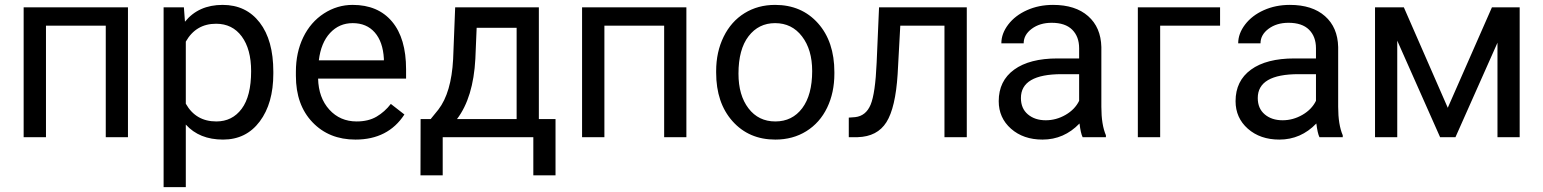

<svg xmlns="http://www.w3.org/2000/svg" viewBox="-20 -558 6278 781"><path d="M500.5 0H410.2V-453.6H167V0H76.2V-528.3H500.5Z M1091.8 -258.3Q1091.8 -137.7 1036.6 -64Q981.4 9.8 887.2 9.8Q791 9.8 735.8 -51.3V203.1H645.5V-528.3H728L732.4 -469.7Q787.6 -538.1 885.7 -538.1Q981 -538.1 1036.4 -466.3Q1091.8 -394.5 1091.8 -266.6ZM1001.5 -268.6Q1001.5 -357.9 963.4 -409.7Q925.3 -461.4 858.9 -461.4Q776.9 -461.4 735.8 -388.7V-136.2Q776.4 -64 859.9 -64Q924.8 -64 963.1 -115.5Q1001.5 -167 1001.5 -268.6Z M1425.8 9.8Q1318.4 9.8 1251 -60.8Q1183.6 -131.3 1183.6 -249.5V-266.1Q1183.6 -344.7 1213.6 -406.5Q1243.7 -468.3 1297.6 -503.2Q1351.6 -538.1 1414.6 -538.1Q1517.6 -538.1 1574.7 -470.2Q1631.8 -402.3 1631.8 -275.9V-238.3H1273.9Q1275.9 -160.2 1319.6 -112.1Q1363.3 -64 1430.7 -64Q1478.5 -64 1511.7 -83.5Q1544.9 -103 1569.8 -135.3L1625 -92.3Q1558.6 9.8 1425.8 9.8ZM1414.6 -463.9Q1359.9 -463.9 1322.8 -424.1Q1285.6 -384.3 1276.9 -312.5H1541.5V-319.3Q1537.6 -388.2 1504.4 -426Q1471.2 -463.9 1414.6 -463.9Z M1731.9 -73.7 1763.2 -112.3Q1815.9 -180.7 1823.2 -317.4L1831.5 -528.3H2171.9V-73.7H2239.7V155.3H2149.4V0H1780.8V155.3H1690.4L1690.9 -73.7ZM1838.9 -73.7H2081.5V-444.8H1918.9L1913.6 -318.8Q1905.3 -161.1 1838.9 -73.7Z M2772 0H2681.6V-453.6H2438.5V0H2347.7V-528.3H2772Z M2893.1 -269Q2893.1 -346.7 2923.6 -408.7Q2954.1 -470.7 3008.5 -504.4Q3063 -538.1 3132.8 -538.1Q3240.7 -538.1 3307.4 -463.4Q3374 -388.7 3374 -264.6V-258.3Q3374 -181.2 3344.5 -119.9Q3314.9 -58.6 3260 -24.4Q3205.1 9.8 3133.8 9.8Q3026.4 9.8 2959.7 -64.9Q2893.1 -139.6 2893.1 -262.7ZM2983.9 -258.3Q2983.9 -170.4 3024.7 -117.2Q3065.4 -64 3133.8 -64Q3202.6 -64 3243.2 -117.9Q3283.7 -171.9 3283.7 -269Q3283.7 -356 3242.4 -409.9Q3201.2 -463.9 3132.8 -463.9Q3065.9 -463.9 3024.9 -410.6Q2983.9 -357.4 2983.9 -258.3Z M3912.6 -528.3V0H3821.8V-453.6H3642.1L3631.3 -255.9Q3622.6 -119.6 3585.7 -61Q3548.8 -2.4 3468.8 0H3432.6V-79.6L3458.5 -81.5Q3502.4 -86.4 3521.5 -132.3Q3540.5 -178.2 3545.9 -302.2L3555.7 -528.3Z M4383.8 0Q4376 -15.6 4371.1 -55.7Q4308.1 9.8 4220.7 9.8Q4142.6 9.8 4092.5 -34.4Q4042.5 -78.6 4042.5 -146.5Q4042.5 -229 4105.2 -274.7Q4168 -320.3 4281.7 -320.3H4369.6V-361.8Q4369.6 -409.2 4341.3 -437.3Q4313 -465.3 4257.8 -465.3Q4209.5 -465.3 4176.8 -440.9Q4144 -416.5 4144 -381.8H4053.2Q4053.2 -421.4 4081.3 -458.3Q4109.4 -495.1 4157.5 -516.6Q4205.6 -538.1 4263.2 -538.1Q4354.5 -538.1 4406.2 -492.4Q4458 -446.8 4460 -366.7V-123.5Q4460 -50.8 4478.5 -7.8V0ZM4233.9 -68.8Q4276.4 -68.8 4314.5 -90.8Q4352.5 -112.8 4369.6 -147.9V-256.3H4298.8Q4132.8 -256.3 4132.8 -159.2Q4132.8 -116.7 4161.1 -92.8Q4189.5 -68.8 4233.9 -68.8Z M4942.9 -453.6H4699.2V0H4608.4V-528.3H4942.9Z M5347.2 0Q5339.4 -15.6 5334.5 -55.7Q5271.5 9.8 5184.1 9.8Q5106 9.8 5055.9 -34.4Q5005.9 -78.6 5005.9 -146.5Q5005.9 -229 5068.6 -274.7Q5131.3 -320.3 5245.1 -320.3H5333V-361.8Q5333 -409.2 5304.7 -437.3Q5276.4 -465.3 5221.2 -465.3Q5172.9 -465.3 5140.1 -440.9Q5107.4 -416.5 5107.4 -381.8H5016.6Q5016.6 -421.4 5044.7 -458.3Q5072.8 -495.1 5120.8 -516.6Q5168.9 -538.1 5226.6 -538.1Q5317.9 -538.1 5369.6 -492.4Q5421.4 -446.8 5423.3 -366.7V-123.5Q5423.3 -50.8 5441.9 -7.8V0ZM5197.3 -68.8Q5239.7 -68.8 5277.8 -90.8Q5315.9 -112.8 5333 -147.9V-256.3H5262.2Q5096.2 -256.3 5096.2 -159.2Q5096.2 -116.7 5124.5 -92.8Q5152.8 -68.8 5197.3 -68.8Z M5869.1 -119.6 6048.8 -528.3H6161.6V0H6071.3V-384.3L5900.4 0H5837.9L5663.6 -392.6V0H5573.2V-528.3H5690.4Z"/></svg>

Font: Noboto
Style: Regular
Weight: 400
Designer: Google
Version: Version 2.001101; 2014